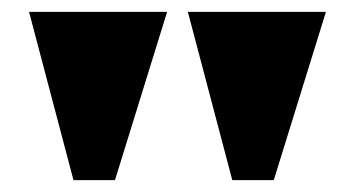

<svg xmlns="http://www.w3.org/2000/svg" viewBox="-20 -736 599 324"><path d="M372 -432 297 -716H530L442 -432ZM104 -432 29 -716H262L174 -432Z"/></svg>

Font: Danfo
Style: Regular
Weight: 400
Designer: Seyi Olusanya, David Udoh, Eyiyemi Adegbite, Mirko Velimirović
Version: Version 1.000